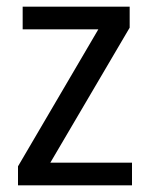

<svg xmlns="http://www.w3.org/2000/svg" viewBox="-20 -556 449 576"><path d="M376 0H34V-57L275 -468H48V-536H369V-473L131 -68H376Z"/></svg>

Font: Noto Sans Gurmukhi UI SemiCondensed
Style: Regular
Weight: 400
Width: 4
Designer: Jelle Bosma - Monotype Design Team
Foundry: Monotype Imaging Inc.
Version: Version 2.004; ttfautohint (v1.8.4.7-5d5b)